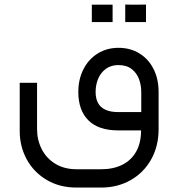

<svg xmlns="http://www.w3.org/2000/svg" viewBox="-20 -576 788 848"><path d="M680.5 -169.6V-6Q680.5 69.9 647.4 128.6Q614.3 187.2 556.6 219.8Q498.9 252.4 427 252.4H318.2Q242.7 252.4 185.7 218.3Q128.6 184.2 97.8 127.3Q67.1 70.3 67.1 3.3V-210.4H143.7V-5.8Q143.7 42 164.1 82.4Q184.5 122.8 224.1 147.2Q263.6 171.5 318.2 171.5H427Q481.3 171.5 521 151.3Q560.6 131.2 581.9 92.7Q603.1 54.2 603.1 0H503.2Q414.6 0 370.2 -44.7Q325.9 -89.3 325.9 -169.6Q325.9 -225.8 348.6 -270.3Q371.3 -314.8 411.7 -339.8Q452.1 -364.8 503.2 -364.8Q555.4 -364.8 595.5 -340.2Q635.7 -315.7 658.1 -271.5Q680.5 -227.2 680.5 -169.6ZM603.9 -169.6Q603.9 -198.9 594.3 -225.7Q584.7 -252.6 562.1 -270.6Q539.6 -288.6 503.2 -288.6Q470 -288.6 447.2 -271.7Q424.5 -254.8 413.4 -228Q402.3 -201.1 402.3 -169.6Q402.3 -141.1 412.8 -121.5Q423.2 -101.8 445.6 -91.4Q467.9 -80.9 503.2 -80.9H603.9ZM477.3 -478.5Q477.3 -501.9 477.3 -517.2Q477.3 -532.5 477.3 -555.4Q455.7 -555.4 442.7 -555.4Q429.7 -555.4 414.8 -555.4Q403.6 -555.4 385.6 -555.4Q385.6 -532.5 385.6 -517.2Q385.6 -501.9 385.6 -478.5Q385.6 -478.5 402.7 -478.5Q419.8 -478.5 447.6 -478.5Q447.6 -478.5 477.3 -478.5ZM624.8 -478.5Q624.8 -501.9 624.8 -517.2Q624.8 -533 624.8 -555.9Q603.2 -555.4 590 -555.4Q576.7 -555.4 561.9 -555.4Q551.1 -555.9 533.1 -555.9Q533.1 -533 533.1 -517.2Q533.1 -501.9 533.1 -478.5Q533.1 -478.5 549.9 -478.5Q566.8 -478.5 594.7 -478.5Q594.7 -478.5 624.8 -478.5Z"/></svg>

Font: Arad-VF Thin Dots1
Style: Regular
Weight: 100
Designer: Mohammad Darvishi
Version: Version 1.000;August 30, 2024;FontCreator 15.0.0.2992 64-bit